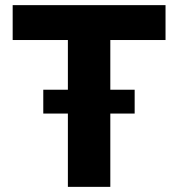

<svg xmlns="http://www.w3.org/2000/svg" viewBox="-20 -727 693 747"><path d="M29.3 -707H624V-571.3H409.2V-377.9H503.9V-285.2H409.2V0H244.1V-285.2H148.4V-377.9H244.1V-571.3H29.3Z"/></svg>

Font: Pretendard GOV ExtraBold
Style: Regular
Weight: 800
Designer: Base glyphs from Inter by Rasmus Andersson; Hangeul glyphs from Noto Sans CJK(Source Han Sans) by Jang Soo-young and Kan
Foundry: Kil Hyung-jin
Version: Version 1.309